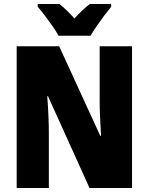

<svg xmlns="http://www.w3.org/2000/svg" viewBox="-20 -947 749 967"><path d="M645 0H431L222 -462H218Q222 -410 224 -362Q226 -314 226 -281V0H64V-714H278L485 -263H489Q486 -311 484 -356.5Q482 -402 482 -436V-714H645ZM275 -767Q265 -786 245.5 -814Q226 -842 205.5 -869Q185 -896 170 -913V-927H279Q297 -913 315 -895.5Q333 -878 355 -854Q377 -878 396 -896Q415 -914 433 -927H540V-913Q525 -895 505 -868.5Q485 -842 466.5 -815Q448 -788 436 -767Z"/></svg>

Font: Noto Sans Lao Looped Condensed Black
Style: Regular
Weight: 900
Width: 3
Designer: Mark Frömberg, Ben Mitchell
Foundry: The Fontpad Ltd
Version: Version 1.002; ttfautohint (v1.8.4.7-5d5b)